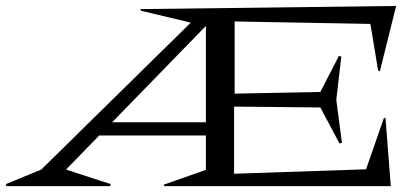

<svg xmlns="http://www.w3.org/2000/svg" viewBox="-102 -632 1425 652"><path d="M122.1 -56.2 273.9 -6.8 272 0H-80.1L-82 -6.8L38.1 -56.2L545.9 -555.2L377.9 -595.2L374 -601.1L1243.2 -611.8L1188 -390.1L1182.1 -392.1L1155.8 -550.8L694.8 -559.1V-314L985.8 -319.8L1048.8 -441.9L1057.1 -439.9L1040 -293L1059.1 -147L1050.8 -145L985.8 -267.1L692.9 -270V-42L1141.1 -57.1L1201.2 -230L1207 -231.9L1225.1 0H456.1L454.1 -4.9L597.2 -55.2V-171.9H234.9ZM278.8 -216.8H597.2V-543.9Z"/></svg>

Font: Halibut Exp
Style: Regular
Weight: 400
Width: 7
Designer: Matteo Maggi
Foundry: Collletttivo
Version: Version 3.080 | FøM Fix